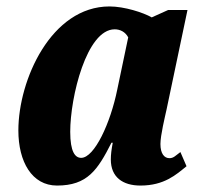

<svg xmlns="http://www.w3.org/2000/svg" viewBox="-20 -566 647 596"><path d="M157 10C251 10 283 -38 326 -123H330C326 -102 324 -86 324 -71C324 -16 361 10 416 10C490 10 527 -24 559 -50L540 -94C525 -83 519 -75 506 -75C490 -75 478 -89 478 -119C478 -146 492 -203 497 -226L562 -535H502L451 -512C425 -527 366 -546 320 -546C139 -546 37 -318 37 -161C37 -64 79 10 157 10ZM232 -76C213 -76 198 -95 198 -157C198 -265 249 -475 336 -475C353 -475 369 -467 378 -450L344 -288C323 -184 273 -76 232 -76Z"/></svg>

Font: Noto Serif ExtraCondensed Black
Style: Italic
Weight: 900
Width: 2
Italic angle: -12°
Designer: Monotype Design Team
Foundry: Monotype Imaging Inc.
Version: Version 2.014